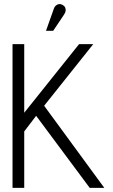

<svg xmlns="http://www.w3.org/2000/svg" viewBox="-20 -915 548 935"><path d="M292 -844Q298 -853 299.5 -861.5Q301 -870 297.5 -878Q294 -886 285 -891Q276 -896 267.5 -895Q259 -894 252 -888Q245 -882 242 -872L204 -765H239ZM98 -366V-700H41V0H98V-275L156 -351L417 0H488L195 -400L434 -700H365Z"/></svg>

Font: AdventPro_ExpandedRegular
Style: ExpandedRegular
Weight: 400
Width: 7
Designer: VivaRado, Andreas Kalpakidis
Foundry: VivaRado, Andreas Kalpakidis
Version: Version 3.000